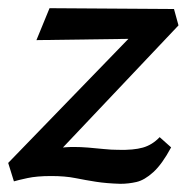

<svg xmlns="http://www.w3.org/2000/svg" viewBox="-20 -438 464 469"><path d="M274 11Q240 10 214.5 6Q189 2 164 -3Q139 -8 105 -8Q70 -8 47 -3Q24 2 14 5L0 -40L342 -393L361 -344L69 -340L101 -418L405 -416L416 -376L81 -22L27 -43Q50 -55 84.5 -67Q119 -79 160 -79Q177 -79 195.5 -77.5Q214 -76 233 -74Q252 -72 269 -72Q306 -71 329 -77.5Q352 -84 370 -103L398 -78Q376 -37 354.5 -17.5Q333 2 313.5 6.5Q294 11 274 11Z"/></svg>

Font: Ysabeau SemiBold
Style: Italic
Weight: 600
Italic angle: -12°
Designer: Christian Thalmann (Catharsis Fonts)
Version: Version 2.002